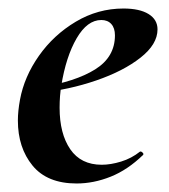

<svg xmlns="http://www.w3.org/2000/svg" viewBox="-20 -419 397 451"><path d="M22 -136Q22 -158 27 -185Q37 -239 71.5 -288Q106 -337 158 -368Q210 -399 270 -399Q308 -399 329 -386Q350 -373 350 -350Q350 -315 310 -283.5Q270 -252 206 -230Q142 -208 73 -201L75 -214Q157 -227 203.5 -256Q250 -285 250 -336Q250 -353 241.5 -362.5Q233 -372 218 -372Q185 -372 160 -329Q135 -286 124 -218Q120 -194 120 -166Q120 -105 145 -68.5Q170 -32 219 -32Q240 -32 264.5 -39.5Q289 -47 309 -63H310Q313 -63 315.5 -60Q318 -57 316 -55Q280 -20 240 -4Q200 12 160 12Q91 12 56.5 -30Q22 -72 22 -136Z"/></svg>

Font: Cormorant Infant
Style: Bold Italic
Weight: 700
Italic angle: -10°
Designer: Christian Thalmann (Catharsis Fonts)
Foundry: Catharsis Fonts
Version: Version 4.000